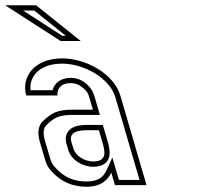

<svg xmlns="http://www.w3.org/2000/svg" viewBox="-186 -704 759 730"><path d="M237 -48 251.1 0H371.1L271.4 -341C247.6 -422.2 142.5 -482 50.2 -482C-57.2 -482 -106.2 -409.5 -86.1 -341H32.6C30 -364.3 43.8 -388 82.6 -388C98.5 -388 112.3 -383.3 124.2 -374C148.4 -355 149.5 -347.5 155.2 -328L167.2 -287H87.2C62.2 -287 41.6 -283.8 25.6 -277.5C9.5 -271.2 -7 -259.3 -24.1 -242C-41.1 -224.7 -44.4 -198.3 -34.1 -163L-18.3 -109C-12.8 -90.3 -8.5 -70.7 12.7 -50C46.9 -12.7 90.3 6 142.8 6C199.5 6 224.8 -21.2 237 -48ZM145 -209H190L203.4 -163C213.2 -129.4 222.7 -90 168.5 -90C135.3 -90 100.9 -111.9 92.6 -140L85.6 -164C76.6 -194.9 97.3 -209 145 -209ZM44.6 -548H120.9L-48.9 -684H-166.4ZM218.8 -56.3C209.1 -35.1 191.8 -14 142.8 -14C95.3 -14 58 -30.2 27.4 -63.5L27.1 -63.9L26.7 -64.3C9.3 -81.3 6.6 -95 0.9 -114.6L-14.9 -168.6C-24.3 -200.9 -19.7 -217.9 -9.8 -228C5.9 -244 20.4 -254 32.9 -258.9C45.7 -263.9 63.8 -267 87.2 -267H193.8L174.4 -333.6C168.8 -352.6 162.8 -369.1 136.6 -389.7C121.2 -401.8 102.5 -408 82.6 -408C45.2 -408 20.7 -388.2 13.9 -361H-69.9C-70.4 -365.4 -70.5 -367.5 -70.5 -371C-70.7 -416 -33.6 -462 50.2 -462C135.9 -462 231.9 -404.7 252.2 -335.4L344.4 -20H266.1L241.2 -105.1ZM145 -229C129.1 -229 115.4 -227.7 103.2 -224.1C73.4 -215.5 57.2 -190.1 66.4 -158.4L73.4 -134.4C84.9 -95.2 128 -70 168.5 -70C177.5 -70 185.7 -70.9 193.2 -73C246.7 -87.7 229.4 -145.4 222.6 -168.6L204.9 -229ZM50.5 -568 -98.5 -664H-55.9L63.9 -568Z"/></svg>

Font: Din Kursivschrift
Style: BreitLeftGho
Weight: 400
Version: Version 1.089